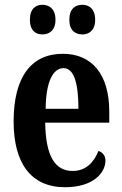

<svg xmlns="http://www.w3.org/2000/svg" viewBox="-20 -773 510 803"><path d="M325 -629C351 -629 378 -645 378 -690C378 -737 351 -753 325 -753C295 -753 270 -737 270 -690C270 -645 295 -629 325 -629ZM157 -629C185 -629 212 -645 212 -690C212 -737 185 -753 157 -753C130 -753 105 -737 105 -690C105 -645 130 -629 157 -629ZM252 10C372 10 421 -52 421 -101C421 -123 408 -136 392 -142C373 -95 340 -58 284 -58C210 -58 171 -120 169 -260H437V-306C437 -464 363 -548 243 -548C112 -548 37 -453 37 -265C37 -91 109 10 252 10ZM308 -318H171C172 -428 200 -488 246 -488C290 -488 308 -423 308 -318Z"/></svg>

Font: Noto Serif Georgian ExtraCondensed Bold
Style: Regular
Weight: 700
Width: 2
Designer: Monotype Design Team, Akaki Razmadze
Foundry: Google LLC
Version: Version 2.003